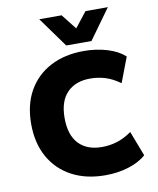

<svg xmlns="http://www.w3.org/2000/svg" viewBox="-101 -1019 911 1108"><g transform="rotate(-10 355.0 -464.5)"><path d="M427 12Q314 12 230.5 -32.5Q147 -77 101 -159Q55 -241 55 -353Q55 -466 101 -547Q147 -628 230.5 -672Q314 -716 427 -716Q499 -716 562.5 -697Q626 -678 666 -642L610 -495Q566 -527 523.5 -540Q481 -553 435 -553Q349 -553 300 -502.5Q251 -452 251 -354Q251 -254 299.5 -203Q348 -152 435 -152Q481 -152 523.5 -165Q566 -178 610 -209L666 -63Q626 -27 562.5 -7.5Q499 12 427 12ZM333 -765 206 -941H337L407 -852L477 -941H608L481 -765Z"/></g></svg>

Font: Nunito Sans 9pt Black
Style: Regular
Weight: 900
Version: Version 3.101;gftools[0.9.27]